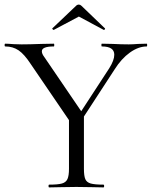

<svg xmlns="http://www.w3.org/2000/svg" viewBox="-24 -815 660 835"><path d="M473 -577Q473 -613 419 -613Q417 -613 417 -619Q417 -625 419 -625L466 -624Q504 -622 536 -622Q553 -622 577 -624L614 -625Q616 -625 616 -619Q616 -613 614 -613Q578 -613 541 -586.5Q504 -560 475 -514L318 -273L301 -288L451 -518Q473 -553 473 -577ZM-1 -613Q-4 -613 -4 -619Q-4 -625 -1 -625Q11 -625 35 -623L70 -622Q104 -622 156 -624L210 -625Q212 -625 212 -619Q212 -613 210 -613Q158 -613 158 -592Q158 -581 168 -568L339 -317L290 -272L110 -536Q82 -579 57 -596Q32 -613 -1 -613ZM341 -319V-81Q341 -50 347 -36Q353 -22 370.5 -17Q388 -12 426 -12Q429 -12 429 -6Q429 0 426 0Q395 0 378 -1L308 -2L239 -1Q221 0 190 0Q187 0 187 -6Q187 -12 190 -12Q228 -12 245.5 -17Q263 -22 269.5 -36.5Q276 -51 276 -81V-310ZM319 -795Q325 -795 330 -790L432 -692Q433 -692 433 -690Q433 -688 430.5 -686Q428 -684 427 -685L319 -743L210 -685Q208 -684 205 -687.5Q202 -691 204 -692L307 -790Q312 -795 319 -795Z"/></svg>

Font: Cormorant Infant
Style: Regular
Weight: 400
Designer: Christian Thalmann (Catharsis Fonts)
Foundry: Catharsis Fonts
Version: Version 4.000